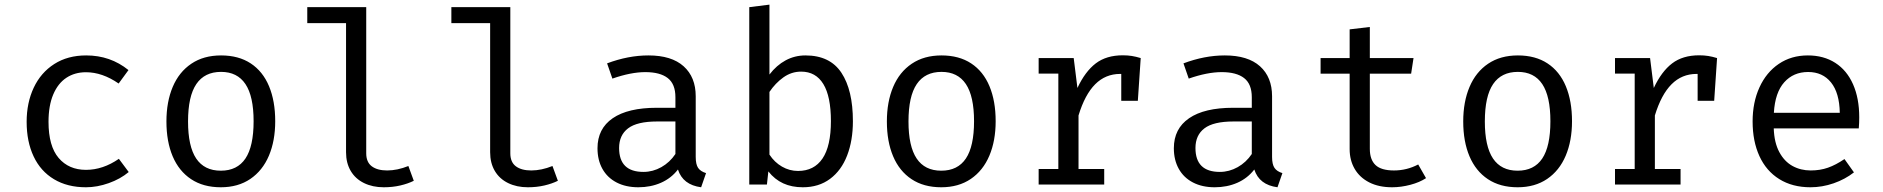

<svg xmlns="http://www.w3.org/2000/svg" viewBox="-20 -788 8040 820"><path d="M487.7 -109.7 529.7 -53.3Q494.4 -23.6 444.6 -5.9Q394.9 11.8 347.2 11.8Q267.7 11.8 210.5 -22.6Q153.3 -56.9 123.6 -120Q93.8 -183.1 93.8 -267.7Q93.8 -349.2 124.1 -413.6Q154.4 -477.9 211.8 -514.6Q269.2 -551.3 348.2 -551.3Q451.3 -551.3 528.7 -488.7L486.7 -431.3Q416.9 -479.5 347.2 -479.5Q299.5 -479.5 263.6 -455.9Q227.7 -432.3 207.4 -384.6Q187.2 -336.9 187.2 -267.7Q187.2 -164.1 230.5 -113.3Q273.8 -62.6 347.2 -62.6Q419.5 -62.6 487.7 -109.7Z M1155.4 -270.3Q1155.4 -186.7 1128.5 -123.1Q1101.5 -59.5 1049.2 -23.8Q996.9 11.8 923.1 11.8Q848.2 11.8 796.2 -22.8Q744.1 -57.4 717.4 -120.5Q690.8 -183.6 690.8 -269.2Q690.8 -353.3 717.7 -416.9Q744.6 -480.5 797.2 -515.9Q849.7 -551.3 924.1 -551.3Q999 -551.3 1050.8 -517.2Q1102.6 -483.1 1129 -419.7Q1155.4 -356.4 1155.4 -270.3ZM783.1 -269.2Q783.1 -163.1 817.9 -111Q852.8 -59 923.1 -59Q993.3 -59 1028.2 -111Q1063.1 -163.1 1063.1 -270.3Q1063.1 -376.9 1028.2 -429Q993.3 -481 924.1 -481Q853.8 -481 818.5 -429Q783.1 -376.9 783.1 -269.2Z M1544.1 -133.3Q1544.1 -95.4 1567.9 -77.7Q1591.8 -60 1633.3 -60Q1676.9 -60 1724.1 -79L1747.2 -15.9Q1722.6 -3.6 1689.7 4.1Q1656.9 11.8 1619 11.8Q1571.3 11.8 1534.6 -6.2Q1497.9 -24.1 1477.9 -57.9Q1457.9 -91.8 1457.9 -137.9V-689.2H1292.3V-757.4H1544.1Z M2159.5 -133.3Q2159.5 -95.4 2183.3 -77.7Q2207.2 -60 2248.7 -60Q2292.3 -60 2339.5 -79L2362.6 -15.9Q2337.9 -3.6 2305.1 4.1Q2272.3 11.8 2234.4 11.8Q2186.7 11.8 2150 -6.2Q2113.3 -24.1 2093.3 -57.9Q2073.3 -91.8 2073.3 -137.9V-689.2H1907.7V-757.4H2159.5Z M2951.3 -117.9Q2951.3 -86.2 2961.5 -71Q2971.8 -55.9 2995.4 -48.7L2974.4 11.8Q2896.4 1.5 2875.4 -64.1Q2846.7 -26.7 2802.8 -7.4Q2759 11.8 2706.2 11.8Q2652.8 11.8 2613.3 -8.7Q2573.8 -29.2 2552.8 -66.9Q2531.8 -104.6 2531.8 -154.9Q2531.8 -238.5 2596.9 -283.1Q2662.1 -327.7 2785.1 -327.7H2864.6V-372.8Q2864.6 -429.2 2831.8 -454.6Q2799 -480 2735.9 -480Q2674.9 -480 2595.4 -452.3L2572.8 -517.4Q2663.1 -551.3 2749.2 -551.3Q2848.2 -551.3 2899.7 -504.9Q2951.3 -458.5 2951.3 -376.9ZM2864.6 -130.3V-269.2H2786.7Q2701 -269.2 2662.6 -240Q2624.1 -210.8 2624.1 -155.9Q2624.1 -53.8 2728.2 -53.8Q2768.2 -53.8 2804.4 -74.1Q2840.5 -94.4 2864.6 -130.3Z M3266.2 -469.7Q3296.4 -509.2 3335.4 -530.3Q3374.4 -551.3 3420 -551.3Q3524.6 -551.3 3573.6 -477.2Q3622.6 -403.1 3622.6 -270.3Q3622.6 -187.7 3597.9 -123.8Q3573.3 -60 3525.1 -24.1Q3476.9 11.8 3408.7 11.8Q3361.5 11.8 3325.1 -4.9Q3288.7 -21.5 3261.5 -55.9L3255.4 0H3180V-757.4L3266.2 -768.2ZM3528.7 -270.8Q3528.7 -375.9 3496.4 -429Q3464.1 -482.1 3401.5 -482.1Q3360 -482.1 3325.6 -457.4Q3291.3 -432.8 3266.2 -395.4V-127.7Q3287.7 -94.9 3319.7 -76.4Q3351.8 -57.9 3388.2 -57.9Q3456.9 -57.9 3492.8 -111Q3528.7 -164.1 3528.7 -270.8Z M4232.3 -270.3Q4232.3 -186.7 4205.4 -123.1Q4178.5 -59.5 4126.2 -23.8Q4073.8 11.8 4000 11.8Q3925.1 11.8 3873.1 -22.8Q3821 -57.4 3794.4 -120.5Q3767.7 -183.6 3767.7 -269.2Q3767.7 -353.3 3794.6 -416.9Q3821.5 -480.5 3874.1 -515.9Q3926.7 -551.3 4001 -551.3Q4075.9 -551.3 4127.7 -517.2Q4179.5 -483.1 4205.9 -419.7Q4232.3 -356.4 4232.3 -270.3ZM3860 -269.2Q3860 -163.1 3894.9 -111Q3929.7 -59 4000 -59Q4070.3 -59 4105.1 -111Q4140 -163.1 4140 -270.3Q4140 -376.9 4105.1 -429Q4070.3 -481 4001 -481Q3930.8 -481 3895.4 -429Q3860 -376.9 3860 -269.2Z M4851.8 -540 4839.5 -357.4H4768.7V-472.3H4764.1Q4701.5 -472.3 4657.4 -428.2Q4613.3 -384.1 4586.2 -294.9V-66.2H4695.9V0H4415.9V-66.2H4500V-473.8H4415.9V-540H4565.6L4581.5 -412.3Q4614.4 -482.6 4659.7 -517.2Q4705.1 -551.8 4775.4 -551.8Q4796.4 -551.8 4813.8 -549Q4831.3 -546.2 4851.8 -540Z M5412.8 -117.9Q5412.8 -86.2 5423.1 -71Q5433.3 -55.9 5456.9 -48.7L5435.9 11.8Q5357.9 1.5 5336.9 -64.1Q5308.2 -26.7 5264.4 -7.4Q5220.5 11.8 5167.7 11.8Q5114.4 11.8 5074.9 -8.7Q5035.4 -29.2 5014.4 -66.9Q4993.3 -104.6 4993.3 -154.9Q4993.3 -238.5 5058.5 -283.1Q5123.6 -327.7 5246.7 -327.7H5326.2V-372.8Q5326.2 -429.2 5293.3 -454.6Q5260.5 -480 5197.4 -480Q5136.4 -480 5056.9 -452.3L5034.4 -517.4Q5124.6 -551.3 5210.8 -551.3Q5309.7 -551.3 5361.3 -504.9Q5412.8 -458.5 5412.8 -376.9ZM5326.2 -130.3V-269.2H5248.2Q5162.6 -269.2 5124.1 -240Q5085.6 -210.8 5085.6 -155.9Q5085.6 -53.8 5189.7 -53.8Q5229.7 -53.8 5265.9 -74.1Q5302.1 -94.4 5326.2 -130.3Z M6070.3 -27.2Q6043.1 -9.2 6003.3 1.3Q5963.6 11.8 5925.6 11.8Q5868.7 11.8 5827.9 -9Q5787.2 -29.7 5765.6 -66.7Q5744.1 -103.6 5744.1 -151.3V-473.3H5620V-540H5744.1V-662.6L5830.3 -672.8V-540H6016.9L6006.7 -473.3H5830.3V-152.3Q5830.3 -106.2 5854.6 -83.1Q5879 -60 5933.3 -60Q5988.2 -60 6036.9 -85.6Z M6693.8 -270.3Q6693.8 -186.7 6666.9 -123.1Q6640 -59.5 6587.7 -23.8Q6535.4 11.8 6461.5 11.8Q6386.7 11.8 6334.6 -22.8Q6282.6 -57.4 6255.9 -120.5Q6229.2 -183.6 6229.2 -269.2Q6229.2 -353.3 6256.2 -416.9Q6283.1 -480.5 6335.6 -515.9Q6388.2 -551.3 6462.6 -551.3Q6537.4 -551.3 6589.2 -517.2Q6641 -483.1 6667.4 -419.7Q6693.8 -356.4 6693.8 -270.3ZM6321.5 -269.2Q6321.5 -163.1 6356.4 -111Q6391.3 -59 6461.5 -59Q6531.8 -59 6566.7 -111Q6601.5 -163.1 6601.5 -270.3Q6601.5 -376.9 6566.7 -429Q6531.8 -481 6462.6 -481Q6392.3 -481 6356.9 -429Q6321.5 -376.9 6321.5 -269.2Z M7313.3 -540 7301 -357.4H7230.3V-472.3H7225.6Q7163.1 -472.3 7119 -428.2Q7074.9 -384.1 7047.7 -294.9V-66.2H7157.4V0H6877.4V-66.2H6961.5V-473.8H6877.4V-540H7027.2L7043.1 -412.3Q7075.9 -482.6 7121.3 -517.2Q7166.7 -551.8 7236.9 -551.8Q7257.9 -551.8 7275.4 -549Q7292.8 -546.2 7313.3 -540Z M7555.4 -239.5Q7557.4 -179 7579 -138.7Q7600.5 -98.5 7635.4 -79.2Q7670.3 -60 7713.3 -60Q7753.3 -60 7786.9 -71.8Q7820.5 -83.6 7857.4 -108.7L7897.9 -51.8Q7860 -22.1 7811 -5.1Q7762.1 11.8 7712.3 11.8Q7634.9 11.8 7579 -23.1Q7523.1 -57.9 7494.1 -121.5Q7465.1 -185.1 7465.1 -269.2Q7465.1 -350.8 7494.4 -414.9Q7523.6 -479 7576.9 -515.1Q7630.3 -551.3 7701 -551.3Q7768.7 -551.3 7818.2 -519.5Q7867.7 -487.7 7894.1 -427.9Q7920.5 -368.2 7920.5 -286.7Q7920.5 -263.1 7918.5 -239.5ZM7555.9 -306.2H7837.4Q7835.9 -391.3 7800 -435.9Q7764.1 -480.5 7702.1 -480.5Q7639.5 -480.5 7600.3 -436.7Q7561 -392.8 7555.9 -306.2Z"/></svg>

Font: Fira Code Fixed
Style: Regular
Weight: 400
Monospace: yes
Designer: Carrois Corporate, Edenspiekermann AG, Nikita Prokopov
Foundry: Carrois Corporate, Edenspiekermann AG, Nikita Prokopov
Version: Version 5.002